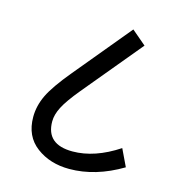

<svg xmlns="http://www.w3.org/2000/svg" viewBox="-97 -717 745 802"><g transform="rotate(15 275.5 -316.0)"><path d="M153.8 -173.8Q153.8 -74.2 267.6 -74.2Q363.3 -74.2 465.3 -141.6L500.5 -67.9Q386.7 0 273.4 0Q189.9 0 131.3 -43.9Q72.3 -87.9 72.3 -171.4Q72.3 -219.2 94.7 -266.1Q117.2 -313 179.7 -388.2L381.8 -632.3L444.3 -579.1L234.4 -326.2Q188 -270 170.9 -236.3Q153.8 -203.1 153.8 -173.8Z"/></g></svg>

Font: NotoSans
Style: Regular
Weight: 400
Designer: Monotype Design team
Foundry: Monotype Imaging Inc.
Version: Version 1.04